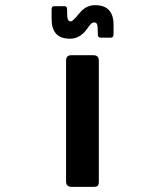

<svg xmlns="http://www.w3.org/2000/svg" viewBox="-20 -724 640 744"><path d="M180 -650V-688Q180 -700 190 -700H230Q240 -700 240 -688V-677Q240 -655 243.5 -648Q247 -641 254.5 -641Q262 -641 287.5 -672.5Q313 -704 348 -704Q420 -704 420 -628V-591Q420 -578 409 -578H370Q359 -578 359 -591V-600Q359 -623 356 -630Q353 -637 345.5 -637Q338 -637 333 -632Q328 -627 315 -609Q289 -574 251 -574Q180 -574 180 -650ZM236 -21V-489Q236 -510 256 -510H342Q363 -510 363 -489V-21Q363 -8 358.5 -4Q354 0 343 0H257Q236 0 236 -21Z"/></svg>

Font: RajdhaniMono
Style: Bold
Weight: 700
Monospace: yes
Designer: Satya Rajpurohit, Jyotish Sonowal
Foundry: Indian Type Foundry
Version: Version 1.201;PS 1.0;hotconv 1.0.78;makeotf.lib2.5.61930; tt